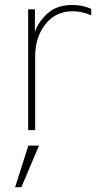

<svg xmlns="http://www.w3.org/2000/svg" viewBox="-20 -526 389 776"><path d="M93.8 0V-488.3H121.1V-396.5Q133.8 -436.5 171.4 -471.2Q209 -505.9 273.4 -505.9Q313.5 -505.9 348.6 -490.2V-463.9Q311.5 -480.5 273.4 -480.5Q205.1 -480.5 163.6 -428.2Q122.1 -376 122.1 -296.9V0ZM41 230.5 94.7 62.5H137.7L66.4 230.5Z"/></svg>

Font: Gothic A1 Thin
Style: Regular
Weight: 250
Designer: HanYang I&C Co.,Ltd.
Foundry: HanYang I&C Co.,Ltd.
Version: Version 2.50